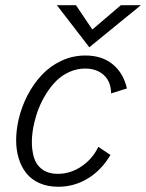

<svg xmlns="http://www.w3.org/2000/svg" viewBox="-20 -710 563 740"><path d="M324.2 -527.8 199.2 -689.9H272.9L335.9 -596.2L445.8 -689.9H522.9ZM204.1 9.8Q163.6 9.8 132.1 -4.2Q100.6 -18.1 81.3 -42.5Q62 -66.9 52 -99.9Q42 -132.8 42.2 -170.9Q42.5 -209 51.8 -250Q63.5 -299.3 86.2 -343Q108.9 -386.7 141.1 -421.1Q173.3 -455.6 216.8 -475.8Q260.3 -496.1 309.1 -496.1Q373.5 -496.1 414.8 -461.9Q456.1 -427.7 469.2 -369.1L408.2 -350.1Q407.7 -395.5 380.1 -420.7Q352.5 -445.8 308.1 -445.8Q276.9 -445.8 248.3 -433.1Q219.7 -420.4 198.2 -399.4Q176.8 -378.4 159.2 -350.6Q141.6 -322.8 130.1 -294.2Q118.7 -265.6 111.8 -235.8Q103.5 -199.7 102.8 -167Q102.1 -134.3 110.4 -104.7Q118.7 -75.2 142.3 -57.6Q166 -40 203.1 -40Q251.5 -40 294.2 -68.8Q336.9 -97.7 358.9 -144L405.8 -112.8Q370.6 -53.7 318.4 -22Q266.1 9.8 204.1 9.8Z"/></svg>

Font: HK Grotesk Light Italic
Style: Regular
Weight: 300
Italic angle: -13°
Designer: Alfredo Marco Pradil and Stefan Peev
Foundry: Hanken Design Co.
Version: Version 1.000;PS 001.000;hotconv 1.0.88;makeotf.lib2.5.64775